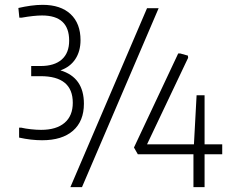

<svg xmlns="http://www.w3.org/2000/svg" viewBox="-20 -774 968 794"><path d="M154 -194Q109 -194 59 -205V-246H68Q85 -242 108 -239.5Q131 -237 150 -237Q213 -237 247 -266Q281 -295 281 -349Q281 -459 148 -459H109V-501H148Q205 -501 235.5 -528Q266 -555 266 -606Q266 -710 154 -710Q121 -710 70 -701H60L56 -741Q82 -747 107.5 -750.5Q133 -754 156 -754Q231 -754 272 -715.5Q313 -677 313 -608Q313 -562 291.5 -529.5Q270 -497 230 -483Q327 -454 327 -345Q327 -273 282 -233.5Q237 -194 154 -194ZM780 -136H550L534 -164L717 -553H725L757 -544L758 -535L588 -177H782L793 -380H826V-177H899V-136H826V0H780ZM588 -740H636L319 0H271Z"/></svg>

Font: Encode Sans Narrow
Style: ExtraLight
Weight: 200
Designer: Pablo Impallari, Andres Torresi
Foundry: Pablo Impallari, Andres Torresi
Version: Version 1.000; ttfautohint (v1.00) -l 8 -r 50 -G 200 -x 14 -